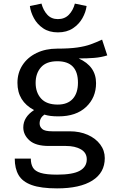

<svg xmlns="http://www.w3.org/2000/svg" viewBox="-20 -822 655 1061"><path d="M544.1 -603.1 572.8 -515.9Q539 -505.1 500.3 -502.1Q461.5 -499 414.9 -499Q510.8 -455.9 510.8 -362.6Q510.8 -282.6 455.6 -230.8Q400.5 -179 303.1 -179Q277.4 -179 259.5 -181.3Q241.5 -183.6 225.1 -188.7Q199 -170.3 199 -139.5Q199 -121.5 213.3 -109Q227.7 -96.4 269.2 -96.4H365.1Q421 -96.4 464.9 -76.9Q508.7 -57.4 533.8 -23.8Q559 9.7 559 51.8Q559 132.3 490.5 175.6Q422.1 219 295.4 219Q206.2 219 155.1 200.5Q104.1 182.1 82.8 145.6Q61.5 109.2 61.5 54.4H150.3Q150.3 84.6 162.1 104.4Q173.8 124.1 205.1 133.6Q236.4 143.1 295.4 143.1Q382.6 143.1 421 121.5Q459.5 100 459.5 58.5Q459.5 22.1 427.2 3.3Q394.9 -15.4 344.6 -15.4H249.7Q176.9 -15.4 142.8 -46.2Q108.7 -76.9 108.7 -117.9Q108.7 -174.9 168.2 -213.8Q76.4 -262.1 76.4 -364.1Q76.4 -419.5 104.4 -462.3Q132.3 -505.1 182.1 -529.2Q231.8 -553.3 296.4 -553.3Q363.6 -553.3 406.7 -559.5Q449.7 -565.6 481 -576.9Q512.3 -588.2 544.1 -603.1ZM296.9 -483.6Q235.9 -483.6 206.4 -450Q176.9 -416.4 176.9 -364.1Q176.9 -310.8 207.2 -277.4Q237.4 -244.1 299 -244.1Q353.3 -244.1 382.1 -275.9Q410.8 -307.7 410.8 -365.1Q410.8 -483.6 296.9 -483.6ZM300 -643.1Q251.8 -643.1 218.7 -665.4Q185.6 -687.7 167.4 -721.5Q149.2 -755.4 145.1 -788.7L209.2 -802.1Q219.5 -764.1 241.8 -740.3Q264.1 -716.4 300 -716.4Q336.9 -716.4 360.3 -740.3Q383.6 -764.1 393.8 -802.1L458.5 -788.7Q454.4 -755.4 435.4 -721.5Q416.4 -687.7 382.6 -665.4Q348.7 -643.1 300 -643.1Z"/></svg>

Font: Fira Code Retina
Style: Regular
Weight: 450
Monospace: yes
Designer: Carrois Corporate, Edenspiekermann AG, Nikita Prokopov
Foundry: Carrois Corporate, Edenspiekermann AG, Nikita Prokopov
Version: Version 6.002